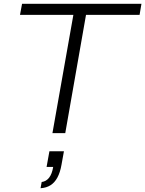

<svg xmlns="http://www.w3.org/2000/svg" viewBox="-20 -706 770 1018"><path d="M258 0 369 -627H86L97 -686H730L720 -627H436L326 0ZM195 292 201 259Q225 256 240.5 236Q256 216 262 179H227L242 96H319L306 168Q299 208 284.5 235Q270 262 248 276Q226 290 195 292Z"/></svg>

Font: Archivo SemiExpanded ExtraLight
Style: Italic
Weight: 250
Width: 6
Italic angle: -10°
Designer: Hector Gatti
Foundry: Omnibus-Type
Version: Version 2.001